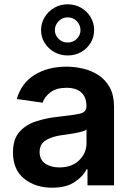

<svg xmlns="http://www.w3.org/2000/svg" viewBox="-20 -863 615 894"><path d="M223 11Q144.9 11 92.7 -30.9Q40.5 -72.8 40.5 -153.1Q40.5 -214.5 70.1 -248.4Q99.8 -282.3 147.2 -297.8Q194.6 -313.2 247.5 -318.9Q319.6 -326.7 351 -333.5Q382.5 -340.2 382.5 -367.9V-370Q382.5 -410.2 358.7 -432.2Q334.9 -454.2 290.1 -454.2Q242.9 -454.2 215.4 -433.6Q187.9 -413 178.3 -384.9L58.2 -402Q79.5 -476.6 141.5 -514.6Q203.5 -552.6 289.4 -552.6Q328.5 -552.6 367.5 -543.3Q406.6 -534.1 439.1 -512.8Q471.6 -491.5 491.3 -455.3Q511 -419 511 -365.1V0H387.4V-74.9H383.2Q365.8 -40.5 326.5 -14.7Q287.3 11 223 11ZM256.4 -83.5Q314.6 -83.5 348.7 -116.8Q382.8 -150.2 382.8 -195.7V-259.9Q374.6 -253.2 352.8 -248Q331 -242.9 306.5 -239.3Q282 -235.8 264.9 -233.3Q221.9 -227.3 193.2 -209.7Q164.4 -192.1 164.4 -155.2Q164.4 -119.7 190.3 -101.6Q216.3 -83.5 256.4 -83.5ZM295.1 -604.8Q260.7 -604.8 232.6 -620.6Q204.5 -636.4 187.9 -663.2Q171.2 -690 171.2 -722.7Q171.2 -755.7 187.9 -783Q204.5 -810.4 232.6 -826.7Q260.7 -843 295.1 -843Q329.9 -843 357.8 -826.7Q385.7 -810.4 402 -783Q418.3 -755.7 418.3 -722.7Q418.3 -690 402 -663.2Q385.7 -636.4 357.8 -620.6Q329.9 -604.8 295.1 -604.8ZM295.1 -665.1Q321 -665.1 337.9 -682.5Q354.8 -699.9 354.8 -722.7Q354.8 -745.7 337.9 -764Q321 -782.3 295.1 -782Q269.5 -782 252.5 -763.8Q235.4 -745.7 235.4 -722.7Q235.4 -699.9 252.5 -682.4Q269.5 -664.8 295.1 -665.1Z"/></svg>

Font: Inter UI Semi Bold
Style: Regular
Weight: 600
Designer: Rasmus Andersson
Foundry: rsms
Version: 3.2;8d6f07862